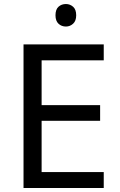

<svg xmlns="http://www.w3.org/2000/svg" viewBox="-20 -935 596 955"><path d="M496 0H97V-714H496V-635H187V-412H478V-334H187V-79H496ZM308 -915Q328 -915 343.5 -901.5Q359 -888 359 -859Q359 -831 343.5 -817Q328 -803 308 -803Q286 -803 271 -817Q256 -831 256 -859Q256 -888 271 -901.5Q286 -915 308 -915Z"/></svg>

Font: Noto Sans IKEA
Style: Regular
Weight: 400
Designer: Monotype Design Team
Foundry: Monotype Imaging Inc.
Version: Version 2.001